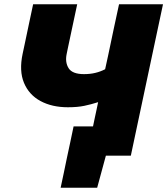

<svg xmlns="http://www.w3.org/2000/svg" viewBox="-20 -733 788 904"><path d="M265.5 151Q273 116 280.5 80.5Q288 45 295 10.5Q303 -27 311 -64.2Q319 -101.5 326.5 -138H418Q421.5 -156 425.8 -175.5Q430 -195 434.5 -216L442 -252Q409.5 -241.5 377.2 -234.8Q345 -228 299.5 -228Q225 -228 170.8 -257.2Q116.5 -286.5 93 -342.8Q69.5 -399 86.5 -479.5Q89 -491.5 91.2 -501.5Q93.5 -511.5 96 -524Q108 -580 117 -623.8Q126 -667.5 136 -713H343.5Q330.5 -652 320.2 -603.8Q310 -555.5 299 -504L294 -479.5Q285.5 -440 303 -412Q320.5 -384 375.5 -384Q404.5 -384 428.5 -389.8Q452.5 -395.5 475 -407L489.5 -473.5Q504 -543.5 515.8 -598.5Q527.5 -653.5 540.5 -713H747.5Q735 -654 723.2 -599Q711.5 -544 696.5 -473.5L645 -231Q630.5 -162 619.2 -109.5Q608 -57 596 0H478.5L437.5 151Z"/></svg>

Font: Commissioner ExtraBold
Style: Italic
Weight: 800
Italic angle: -12°
Designer: Kostas Bartsokas
Foundry: Kostas Bartsokas
Version: Version 1.000; ttfautohint (v1.8.3)